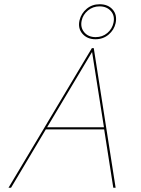

<svg xmlns="http://www.w3.org/2000/svg" viewBox="-20 -885 664 905"><path d="M450 -865Q489 -865 511 -840Q533 -815 525 -776Q518 -744 492 -722Q466 -700 430 -700Q391 -700 368.5 -726Q346 -752 355 -790Q363 -822 388.5 -843.5Q414 -865 450 -865ZM515 -778Q522 -811 502.5 -833Q483 -855 449 -855Q418 -855 394.5 -835.5Q371 -816 365 -788Q358 -756 377 -733Q396 -710 431 -710Q463 -710 486 -729.5Q509 -749 515 -778ZM413 -658H422L525 0H514L471 -275H196L32 0H20ZM202 -285H470L414 -640Z"/></svg>

Font: EauTestInfant Hairline
Style: Italic
Weight: 250
Italic angle: -12°
Designer: Christian Thalmann (Catharsis Fonts)
Version: Version 0.001;PS 000.001;hotconv 1.0.88;makeotf.lib2.5.64775